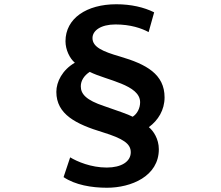

<svg xmlns="http://www.w3.org/2000/svg" viewBox="-20 -804 1040 903"><path d="M679 -653 705 -746C657 -770 596 -784 527 -784C388 -784 288 -718 288 -610C288 -570 308 -529 332 -509C273 -475 245 -419 245 -372C245 -266 338 -220 463 -182C560 -152 595 -128 595 -88C595 -44 551 -16 482 -16C408 -16 343 -44 310 -64L279 29C334 66 411 79 483 79C597 79 727 25 727 -102C727 -151 701 -189 680 -206C724 -238 754 -287 754 -346C754 -455 668 -502 545 -538C462 -562 415 -583 415 -625C415 -660 454 -689 523 -689C594 -689 646 -671 679 -653ZM360 -398C360 -425 376 -449 402 -466C481 -426 639 -406 639 -323C639 -296 626 -269 604 -255C581 -267 533 -283 470 -305C385 -333 360 -362 360 -398Z"/></svg>

Font: Source Han Sans JP
Style: Bold
Weight: 700
Designer: Ryoko NISHIZUKA 西塚涼子 (kana, bopomofo & ideographs); Paul D. Hunt (Latin, Greek & Cyrillic); Sandoll Communications 산돌커뮤니
Foundry: Adobe
Version: Version 2.002;hotconv 1.0.116;makeotfexe 2.5.65601